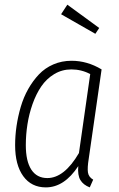

<svg xmlns="http://www.w3.org/2000/svg" viewBox="-20 -793 509 824"><path d="M269 -772.9 405.8 -672.9 389.2 -647.9 242.2 -731.9ZM287.1 -532.2Q354.5 -532.2 416 -495.1L360.8 -111.8Q354.5 -72.8 357.4 -53Q360.4 -33.2 379.9 -22L365.2 11.2Q337.4 0.5 325 -20.3Q312.5 -41 315.9 -80.1Q255.9 11.2 176.8 11.2Q114.7 11.2 79.8 -36.9Q44.9 -85 44.9 -169.9Q44.9 -210.9 51 -252.2Q57.1 -293.5 69.1 -334.5Q81.1 -375.5 101.1 -410.9Q121.1 -446.3 147 -473.6Q172.9 -501 209 -516.6Q245.1 -532.2 287.1 -532.2ZM286.1 -495.1Q246.1 -495.1 212.6 -474.9Q179.2 -454.6 157 -421.9Q134.8 -389.2 119.6 -346.2Q104.5 -303.2 97.7 -258.8Q90.8 -214.4 90.8 -169.9Q90.8 -101.1 114.5 -64.9Q138.2 -28.8 183.1 -28.8Q255.9 -28.8 318.8 -136.2L367.2 -475.1Q329.6 -495.1 286.1 -495.1Z"/></svg>

Font: Fira Sans Compressed ExtraLight
Style: Italic
Weight: 250
Width: 3
Italic angle: -8°
Designer: Carrois Corporate & Edenspiekermann AG
Foundry: Carrois Corporate GbR & Edenspiekermann AG
Version: Version 4.203;PS 004.203;hotconv 1.0.88;makeotf.lib2.5.64775